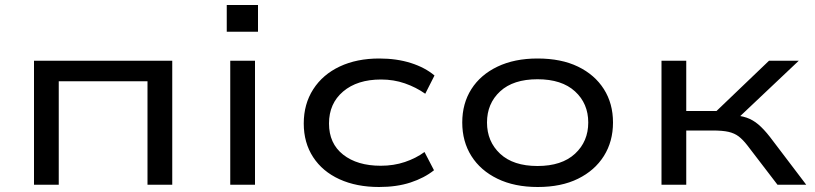

<svg xmlns="http://www.w3.org/2000/svg" viewBox="-20 -739 3259 768"><path d="M116 0V-496H669V0H570V-414H215V0Z M887 -612V-719H1012V-612ZM901 0V-496H1000V0Z M1496 9Q1406 9 1338 -22Q1270 -53 1232.5 -110.5Q1195 -168 1195 -245Q1195 -323 1233 -382Q1271 -441 1339 -473Q1407 -505 1497 -505Q1567 -505 1623.5 -487Q1680 -469 1718 -437L1681 -364Q1644 -390 1599.5 -405.5Q1555 -421 1504 -421Q1409 -421 1352.5 -373Q1296 -325 1296 -245Q1296 -165 1352.5 -120.5Q1409 -76 1503 -76Q1555 -76 1599.5 -91Q1644 -106 1678 -131L1716 -58Q1677 -27 1622 -9Q1567 9 1496 9Z M2131 9Q2038 9 1970 -24Q1902 -57 1865.5 -115Q1829 -173 1829 -249Q1829 -325 1865.5 -382.5Q1902 -440 1970 -472.5Q2038 -505 2130 -505Q2225 -505 2292 -472.5Q2359 -440 2395.5 -382.5Q2432 -325 2432 -249Q2432 -173 2395.5 -115Q2359 -57 2292 -24Q2225 9 2131 9ZM2130 -75Q2227 -75 2280 -124Q2333 -173 2333 -249Q2333 -325 2280 -373.5Q2227 -422 2130 -422Q2033 -422 1980.5 -373.5Q1928 -325 1928 -249Q1928 -173 1980.5 -124Q2033 -75 2130 -75Z M2626 0V-496H2725V-295H2846L3056 -496H3175L2918 -253L2904 -279Q2941 -277 2966 -268.5Q2991 -260 3013 -241.5Q3035 -223 3060 -191L3205 0H3090L2969 -158Q2951 -181 2934.5 -193.5Q2918 -206 2894.5 -211.5Q2871 -217 2830 -217H2725V0Z"/></svg>

Font: Nunito Sans 7pt Expanded
Style: Regular
Weight: 400
Width: 7
Designer: Vernon Adams
Foundry: Vernon Adams
Version: Version 3.101;gftools[0.9.27]